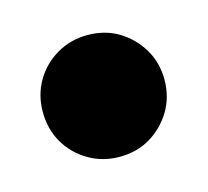

<svg xmlns="http://www.w3.org/2000/svg" viewBox="-45 -227 315 291"><g transform="rotate(-15 112.0 -81.5)"><path d="M111.8 13.9Q85.4 13.9 63.5 1Q41.7 -11.8 29.2 -33.3Q16.7 -54.9 16.7 -81.9Q16.7 -108.3 29.2 -129.9Q41.7 -151.4 63.5 -164.2Q85.4 -177.1 111.8 -177.1Q139.6 -177.1 160.8 -164.2Q181.9 -151.4 194.8 -129.9Q207.6 -108.3 207.6 -81.9Q207.6 -54.9 194.8 -33.3Q181.9 -11.8 160.8 1Q139.6 13.9 111.8 13.9Z"/></g></svg>

Font: Afacad Flux Black
Style: Regular
Weight: 900
Designer: Kristian Moeller
Foundry: Dicotype
Version: Version 1.100